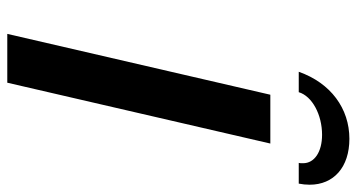

<svg xmlns="http://www.w3.org/2000/svg" viewBox="-246 -733 979 527"><g transform="rotate(90 243.5 -469.5)"><path d="M484 -800C486 -810 487 -820 487 -830C487 -896 439 -939 361 -939C278 -939 208 -888 177 -800H233C244 -837 295 -864 350 -864C397 -864 428 -843 428 -812C428 -807 428 -802 427 -800ZM207 0 374 -722H240L73 0Z"/></g></svg>

Font: Perun SemiBold Italic
Style: Regular
Weight: 400
Italic angle: -12°
Foundry: Copyright (c) Stefan Peev, Context Ltd, 2016
Version: Version 1.026